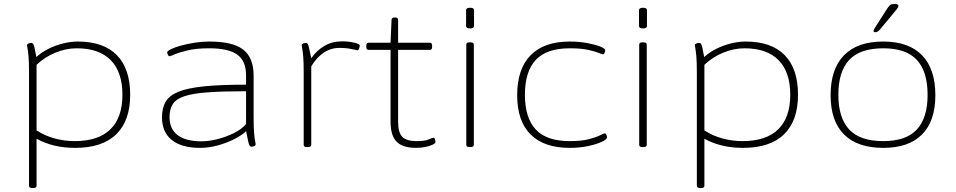

<svg xmlns="http://www.w3.org/2000/svg" viewBox="-20 -738 4808 966"><path d="M142 208Q126 208 126 196V-373Q126 -427 123.5 -454.5Q121 -482 118.5 -494Q116 -506 116 -511Q116 -516 123 -519Q130 -522 137 -522Q143 -522 146.5 -518Q150 -514 153.5 -499Q157 -484 163 -451Q189 -475 224 -492.5Q259 -510 297.5 -519.5Q336 -529 371 -529Q501 -529 568 -460.5Q635 -392 635 -261Q635 -131 565 -62.5Q495 6 358 6Q247 6 164 -40V196Q164 208 148 208ZM356 -28Q475 -28 535.5 -87.5Q596 -147 596 -261Q596 -375 537.5 -435Q479 -495 366 -495Q312 -495 258.5 -473Q205 -451 164 -412V-82Q205 -55 254.5 -41.5Q304 -28 356 -28Z M987 6Q894 6 844.5 -33.5Q795 -73 795 -148Q795 -194 813 -225.5Q831 -257 877 -276Q923 -295 1005.5 -303.5Q1088 -312 1218 -312V-359Q1218 -431 1174 -463Q1130 -495 1032 -495Q969 -495 926 -485Q883 -475 860 -465Q837 -455 832 -455Q828 -455 824.5 -463Q821 -471 821 -475Q821 -481 840 -490.5Q859 -500 890 -508.5Q921 -517 958.5 -523Q996 -529 1033 -529Q1151 -529 1203.5 -488.5Q1256 -448 1256 -358V-150Q1256 -96 1258.5 -68Q1261 -40 1263.5 -28.5Q1266 -17 1266 -11Q1266 -6 1259 -3Q1252 0 1245 0Q1240 0 1236.5 -4.5Q1233 -9 1229 -25.5Q1225 -42 1218 -78Q1199 -59 1161.5 -39.5Q1124 -20 1078 -7Q1032 6 987 6ZM993 -27Q1031 -27 1074.5 -38Q1118 -49 1157 -68.5Q1196 -88 1218 -114V-279Q1101 -279 1025.5 -273.5Q950 -268 908 -254Q866 -240 849.5 -214.5Q833 -189 833 -149Q833 -88 874.5 -57.5Q916 -27 993 -27Z M1524 2Q1508 2 1508 -10V-373Q1508 -427 1505.5 -454.5Q1503 -482 1500.5 -494Q1498 -506 1498 -511Q1498 -516 1505 -519Q1512 -522 1519 -522Q1525 -522 1528 -517.5Q1531 -513 1535 -497Q1539 -481 1546 -445Q1573 -484 1612 -507Q1651 -530 1701 -530Q1733 -530 1761.5 -523.5Q1790 -517 1790 -509Q1790 -504 1787 -494.5Q1784 -485 1779 -485Q1776 -485 1749.5 -491Q1723 -497 1688 -497Q1644 -497 1608 -472.5Q1572 -448 1546 -404V-10Q1546 2 1530 2Z M2074 6Q2006 6 1975.5 -25Q1945 -56 1945 -126V-487H1835Q1823 -487 1823 -501V-509Q1823 -523 1835 -523H1945L1950 -638Q1950 -650 1965 -650H1968Q1983 -650 1983 -638V-523H2142Q2154 -523 2154 -509V-501Q2154 -487 2142 -487H1983V-126Q1983 -71 2004 -49.5Q2025 -28 2077 -28Q2118 -28 2136.5 -36.5Q2155 -45 2161 -45Q2166 -45 2168.5 -37Q2171 -29 2171 -23Q2171 -17 2156.5 -10Q2142 -3 2119.5 1.5Q2097 6 2074 6Z M2342 2Q2326 2 2326 -10V-513Q2326 -525 2342 -525H2348Q2364 -525 2364 -513V-10Q2364 2 2348 2ZM2345 -595Q2325 -595 2325 -607V-687Q2325 -699 2345 -699Q2365 -699 2365 -687V-607Q2365 -595 2345 -595Z M2847 6Q2717 6 2649.5 -61.5Q2582 -129 2582 -259Q2582 -391 2649.5 -460Q2717 -529 2847 -529Q2893 -529 2933.5 -521.5Q2974 -514 2999.5 -504Q3025 -494 3025 -485Q3025 -481 3022 -473Q3019 -465 3014 -465Q3009 -465 2990.5 -472.5Q2972 -480 2937 -487.5Q2902 -495 2847 -495Q2730 -495 2675.5 -436.5Q2621 -378 2621 -261Q2621 -145 2675.5 -86.5Q2730 -28 2847 -28Q2905 -28 2942 -37.5Q2979 -47 2998.5 -57Q3018 -67 3023 -67Q3028 -67 3031 -59.5Q3034 -52 3034 -47Q3034 -37 3007.5 -24.5Q2981 -12 2938.5 -3Q2896 6 2847 6Z M3212 2Q3196 2 3196 -10V-513Q3196 -525 3212 -525H3218Q3234 -525 3234 -513V-10Q3234 2 3218 2ZM3215 -595Q3195 -595 3195 -607V-687Q3195 -699 3215 -699Q3235 -699 3235 -687V-607Q3235 -595 3215 -595Z M3502 208Q3486 208 3486 196V-373Q3486 -427 3483.5 -454.5Q3481 -482 3478.5 -494Q3476 -506 3476 -511Q3476 -516 3483 -519Q3490 -522 3497 -522Q3503 -522 3506.5 -518Q3510 -514 3513.5 -499Q3517 -484 3523 -451Q3549 -475 3584 -492.5Q3619 -510 3657.5 -519.5Q3696 -529 3731 -529Q3861 -529 3928 -460.5Q3995 -392 3995 -261Q3995 -131 3925 -62.5Q3855 6 3718 6Q3607 6 3524 -40V196Q3524 208 3508 208ZM3716 -28Q3835 -28 3895.5 -87.5Q3956 -147 3956 -261Q3956 -375 3897.5 -435Q3839 -495 3726 -495Q3672 -495 3618.5 -473Q3565 -451 3524 -412V-82Q3565 -55 3614.5 -41.5Q3664 -28 3716 -28Z M4424 6Q4294 6 4226.5 -61.5Q4159 -129 4159 -259Q4159 -391 4226.5 -460Q4294 -529 4424 -529Q4552 -529 4619 -460Q4686 -391 4686 -259Q4686 -129 4619 -61.5Q4552 6 4424 6ZM4424 -28Q4539 -28 4593 -86.5Q4647 -145 4647 -261Q4647 -378 4593 -436.5Q4539 -495 4424 -495Q4307 -495 4252.5 -436.5Q4198 -378 4198 -261Q4198 -145 4252.5 -86.5Q4307 -28 4424 -28ZM4384 -576Q4375 -576 4375 -582Q4375 -587 4381.5 -597Q4388 -607 4392 -614L4442 -692Q4453 -709 4459 -713.5Q4465 -718 4482 -718Q4500 -718 4500 -708Q4500 -701 4490 -689.5Q4480 -678 4465 -659L4411 -594Q4402 -583 4396.5 -579.5Q4391 -576 4384 -576Z"/></svg>

Font: Asap Expanded Thin
Style: Regular
Weight: 100
Width: 7
Designer: Pablo Cosgaya
Foundry: Omnibus-Type
Version: Version 3.001; ttfautohint (v1.8.4.7-5d5b)